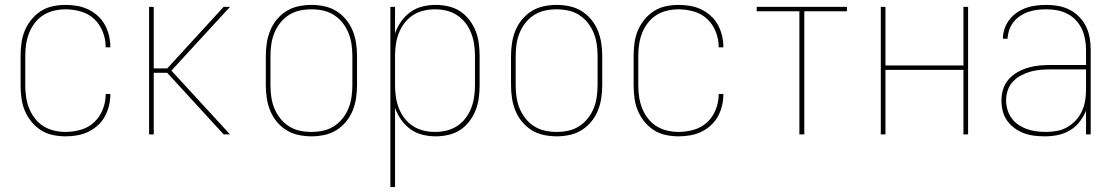

<svg xmlns="http://www.w3.org/2000/svg" viewBox="-20 -548 4540 783"><path d="M247 8Q221 8 195 2.5Q169 -3 147 -17Q125 -31 108 -52Q91 -73 81 -97Q71 -121 67.5 -147.5Q64 -174 64 -200V-320Q64 -346 67.5 -372.5Q71 -399 81 -423Q91 -447 108 -468Q125 -489 147 -503Q169 -517 195 -522.5Q221 -528 247 -528Q271 -528 294.5 -524Q318 -520 339 -510Q360 -500 378 -484Q396 -468 407.5 -447Q419 -426 424.5 -403Q430 -380 430 -356V-355H411V-356Q411 -388 399 -418.5Q387 -449 364 -470.5Q341 -492 310 -501Q279 -510 247 -510Q224 -510 200.5 -504.5Q177 -499 157 -486.5Q137 -474 122 -454.5Q107 -435 98.5 -413Q90 -391 86.5 -367.5Q83 -344 83 -320V-200Q83 -176 86.5 -152.5Q90 -129 98.5 -107Q107 -85 122 -65.5Q137 -46 157 -33.5Q177 -21 200.5 -15.5Q224 -10 247 -10Q279 -10 310 -19Q341 -28 364 -49.5Q387 -71 399 -101.5Q411 -132 411 -164V-165H430V-164Q430 -140 424.5 -117Q419 -94 407.5 -73Q396 -52 378 -36Q360 -20 339 -10Q318 0 294.5 4Q271 8 247 8Z M588 0V-520H607V-269H662L892 -520H918L679 -260L918 0H892L662 -251H607V0Z M1250 8Q1224 8 1197.5 2.5Q1171 -3 1148.5 -17Q1126 -31 1109 -51.5Q1092 -72 1082 -96.5Q1072 -121 1068 -147.5Q1064 -174 1064 -200V-320Q1064 -346 1068 -372.5Q1072 -399 1082 -423.5Q1092 -448 1109 -468.5Q1126 -489 1148.5 -503Q1171 -517 1197.5 -522.5Q1224 -528 1250 -528Q1276 -528 1302.5 -522.5Q1329 -517 1351.5 -503Q1374 -489 1391 -468.5Q1408 -448 1418 -423.5Q1428 -399 1432 -372.5Q1436 -346 1436 -320V-200Q1436 -174 1432 -147.5Q1428 -121 1418 -96.5Q1408 -72 1391 -51.5Q1374 -31 1351.5 -17Q1329 -3 1302.5 2.5Q1276 8 1250 8ZM1250 -10Q1274 -10 1297.5 -15Q1321 -20 1341.5 -33Q1362 -46 1377 -65Q1392 -84 1401 -106Q1410 -128 1413.5 -152Q1417 -176 1417 -200V-320Q1417 -344 1413.5 -368Q1410 -392 1401 -414Q1392 -436 1377 -455Q1362 -474 1341.5 -487Q1321 -500 1297.5 -505Q1274 -510 1250 -510Q1226 -510 1202.5 -505Q1179 -500 1158.5 -487Q1138 -474 1123 -455Q1108 -436 1099 -414Q1090 -392 1086.5 -368Q1083 -344 1083 -320V-200Q1083 -176 1086.5 -152Q1090 -128 1099 -106Q1108 -84 1123 -65Q1138 -46 1158.5 -33Q1179 -20 1202.5 -15Q1226 -10 1250 -10Z M1572 215V-520H1591V-412Q1600 -438 1616 -460.5Q1632 -483 1654 -499Q1676 -515 1703 -521.5Q1730 -528 1757 -528Q1783 -528 1809 -522Q1835 -516 1856.5 -502Q1878 -488 1894 -467Q1910 -446 1919.5 -422Q1929 -398 1932.5 -372Q1936 -346 1936 -320V-200Q1936 -174 1932.5 -148Q1929 -122 1919.5 -98Q1910 -74 1894 -53Q1878 -32 1856.5 -18Q1835 -4 1809 2Q1783 8 1757 8Q1730 8 1703 1.5Q1676 -5 1654 -21Q1632 -37 1616 -59.5Q1600 -82 1591 -108V215ZM1754 -10Q1778 -10 1801 -15.5Q1824 -21 1844 -34Q1864 -47 1878.5 -66Q1893 -85 1901.5 -107Q1910 -129 1913.5 -152.5Q1917 -176 1917 -200V-320Q1917 -344 1913.5 -367.5Q1910 -391 1901.5 -413Q1893 -435 1878.5 -454Q1864 -473 1844 -486Q1824 -499 1801 -504.5Q1778 -510 1754 -510Q1730 -510 1707 -504.5Q1684 -499 1664 -486Q1644 -473 1629.5 -454Q1615 -435 1606.5 -413Q1598 -391 1594.5 -367.5Q1591 -344 1591 -320V-200Q1591 -176 1594.5 -152.5Q1598 -129 1606.5 -107Q1615 -85 1629.5 -66Q1644 -47 1664 -34Q1684 -21 1707 -15.5Q1730 -10 1754 -10Z M2250 8Q2224 8 2197.5 2.5Q2171 -3 2148.5 -17Q2126 -31 2109 -51.5Q2092 -72 2082 -96.5Q2072 -121 2068 -147.5Q2064 -174 2064 -200V-320Q2064 -346 2068 -372.5Q2072 -399 2082 -423.5Q2092 -448 2109 -468.5Q2126 -489 2148.5 -503Q2171 -517 2197.5 -522.5Q2224 -528 2250 -528Q2276 -528 2302.5 -522.5Q2329 -517 2351.5 -503Q2374 -489 2391 -468.5Q2408 -448 2418 -423.5Q2428 -399 2432 -372.5Q2436 -346 2436 -320V-200Q2436 -174 2432 -147.5Q2428 -121 2418 -96.5Q2408 -72 2391 -51.5Q2374 -31 2351.5 -17Q2329 -3 2302.5 2.5Q2276 8 2250 8ZM2250 -10Q2274 -10 2297.5 -15Q2321 -20 2341.5 -33Q2362 -46 2377 -65Q2392 -84 2401 -106Q2410 -128 2413.5 -152Q2417 -176 2417 -200V-320Q2417 -344 2413.5 -368Q2410 -392 2401 -414Q2392 -436 2377 -455Q2362 -474 2341.5 -487Q2321 -500 2297.5 -505Q2274 -510 2250 -510Q2226 -510 2202.5 -505Q2179 -500 2158.5 -487Q2138 -474 2123 -455Q2108 -436 2099 -414Q2090 -392 2086.5 -368Q2083 -344 2083 -320V-200Q2083 -176 2086.5 -152Q2090 -128 2099 -106Q2108 -84 2123 -65Q2138 -46 2158.5 -33Q2179 -20 2202.5 -15Q2226 -10 2250 -10Z M2747 8Q2721 8 2695 2.5Q2669 -3 2647 -17Q2625 -31 2608 -52Q2591 -73 2581 -97Q2571 -121 2567.5 -147.5Q2564 -174 2564 -200V-320Q2564 -346 2567.5 -372.5Q2571 -399 2581 -423Q2591 -447 2608 -468Q2625 -489 2647 -503Q2669 -517 2695 -522.5Q2721 -528 2747 -528Q2771 -528 2794.5 -524Q2818 -520 2839 -510Q2860 -500 2878 -484Q2896 -468 2907.5 -447Q2919 -426 2924.5 -403Q2930 -380 2930 -356V-355H2911V-356Q2911 -388 2899 -418.5Q2887 -449 2864 -470.5Q2841 -492 2810 -501Q2779 -510 2747 -510Q2724 -510 2700.5 -504.5Q2677 -499 2657 -486.5Q2637 -474 2622 -454.5Q2607 -435 2598.5 -413Q2590 -391 2586.5 -367.5Q2583 -344 2583 -320V-200Q2583 -176 2586.5 -152.5Q2590 -129 2598.5 -107Q2607 -85 2622 -65.5Q2637 -46 2657 -33.5Q2677 -21 2700.5 -15.5Q2724 -10 2747 -10Q2779 -10 2810 -19Q2841 -28 2864 -49.5Q2887 -71 2899 -101.5Q2911 -132 2911 -164V-165H2930V-164Q2930 -140 2924.5 -117Q2919 -94 2907.5 -73Q2896 -52 2878 -36Q2860 -20 2839 -10Q2818 0 2794.5 4Q2771 8 2747 8Z M3240 0V-502H3066V-520H3434V-502H3260V0Z M3572 0V-520H3591V-281H3909V-520H3928V0H3909V-263H3591V0Z M4242 8Q4220 8 4198.5 5.5Q4177 3 4156.5 -4.5Q4136 -12 4118 -25Q4100 -38 4087.5 -55.5Q4075 -73 4069.5 -94.5Q4064 -116 4064 -138Q4064 -162 4071 -184.5Q4078 -207 4094 -225Q4110 -243 4131 -254.5Q4152 -266 4174.5 -272.5Q4197 -279 4220.5 -281Q4244 -283 4268 -283H4409V-345Q4409 -366 4405 -388Q4401 -410 4392 -429.5Q4383 -449 4367.5 -465.5Q4352 -482 4332.5 -492Q4313 -502 4291.5 -506Q4270 -510 4248 -510Q4230 -510 4211.5 -508Q4193 -506 4175 -500Q4157 -494 4141 -483.5Q4125 -473 4113.5 -458.5Q4102 -444 4096 -426.5Q4090 -409 4089 -390H4070Q4070 -411 4077 -431.5Q4084 -452 4097 -468.5Q4110 -485 4127.5 -497Q4145 -509 4165 -516Q4185 -523 4206 -525.5Q4227 -528 4248 -528Q4273 -528 4297 -523.5Q4321 -519 4342.5 -508Q4364 -497 4381.5 -479Q4399 -461 4409.5 -439Q4420 -417 4424 -393Q4428 -369 4428 -345V0H4409V-97Q4399 -72 4382.5 -51Q4366 -30 4343.5 -16.5Q4321 -3 4295 2.5Q4269 8 4242 8ZM4245 -10Q4268 -10 4290 -14Q4312 -18 4331.5 -29Q4351 -40 4366.5 -56.5Q4382 -73 4391.5 -93Q4401 -113 4405 -135.5Q4409 -158 4409 -180V-265H4268Q4247 -265 4226 -263.5Q4205 -262 4184.5 -256.5Q4164 -251 4145 -241Q4126 -231 4111.5 -216Q4097 -201 4090 -180.5Q4083 -160 4083 -139Q4083 -120 4088.5 -101Q4094 -82 4105.5 -66Q4117 -50 4133.5 -39Q4150 -28 4168.5 -21.5Q4187 -15 4206.5 -12.5Q4226 -10 4245 -10Z"/></svg>

Font: Iosevka Thin
Style: Regular
Weight: 100
Monospace: yes
Designer: Belleve Invis
Foundry: Belleve Invis
Version: Version 32.5.0; ttfautohint (v1.8.4)